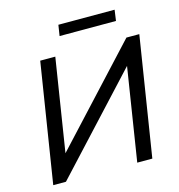

<svg xmlns="http://www.w3.org/2000/svg" viewBox="-125 -985 1021 1095"><g transform="rotate(-15 386.0 -438.0)"><path d="M54 0 166 -705H255L165 -136L150 -138L675 -705H751L639 0H550L640 -570L655 -568L129 0ZM309 -812 319 -876H651L642 -812Z"/></g></svg>

Font: Nunito Sans 10pt Medium
Style: Italic
Weight: 500
Italic angle: -9°
Designer: Vernon Adams
Foundry: Vernon Adams
Version: Version 3.101;gftools[0.9.27]